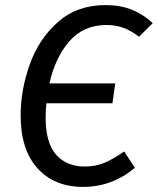

<svg xmlns="http://www.w3.org/2000/svg" viewBox="-20 -721 619 753"><path d="M174 -394H432L421 -316H162Q159 -288 159 -260Q159 -161 200 -114.5Q241 -68 312 -68Q357 -68 392 -83.5Q427 -99 467 -127L509 -63Q420 12 306 12Q193 12 127 -61Q61 -134 61 -268Q61 -368 96.5 -468Q132 -568 207 -634.5Q282 -701 394 -701Q452 -701 497 -683Q542 -665 579 -630L525 -577Q494 -601 463.5 -612Q433 -623 398 -623Q307 -623 251.5 -558.5Q196 -494 174 -394Z"/></svg>

Font: Fira Sans
Style: Italic
Weight: 400
Italic angle: -8°
Designer: bBox Type GmbH & Carrois Corporate GbR & Edenspiekermann AG
Foundry: bBox Type GmbH & Carrois Corporate GbR & Edenspiekermann AG
Version: Version 4.301